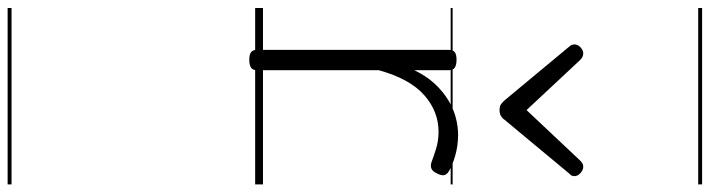

<svg xmlns="http://www.w3.org/2000/svg" viewBox="-682 -501 1816 491"><g transform="rotate(90 225.5 -255.0)"><path d="M132 15Q119 15 113 10.5Q107 6 107 -4V-496Q107 -506 113 -510.5Q119 -515 132 -515Q146 -515 152.5 -510.5Q159 -506 159 -496V-407Q174 -438 193.5 -459Q213 -480 235 -493.5Q257 -507 280 -513Q303 -519 324 -519Q352 -519 378 -511.5Q404 -504 418 -495Q426 -490 427.5 -483Q429 -476 422 -463Q417 -453 410 -450.5Q403 -448 394 -451Q381 -456 360.5 -462.5Q340 -469 316 -469Q291 -469 267.5 -460Q244 -451 223 -432.5Q202 -414 186 -385Q170 -356 159 -316V-4Q159 6 152.5 10.5Q146 15 132 15ZM406 -839Q414 -839 422 -832Q430 -825 430 -816Q430 -814 429 -810.5Q428 -807 424 -804L286 -638Q282 -632 276 -628.5Q270 -625 261 -625Q252 -625 246.5 -628.5Q241 -632 236 -638L98 -804Q95 -807 94 -810.5Q93 -814 93 -816Q93 -825 100.5 -832Q108 -839 116 -839Q121 -839 125 -837Q129 -835 133 -831L261 -694L390 -831Q394 -835 397.5 -837Q401 -839 406 -839ZM0 623H451V633H0ZM0 -20H451V0H0ZM0 -505H451V-500H0ZM0 -1143H451V-1133H0Z"/></g></svg>

Font: Playwrite CL Guides
Style: Regular
Weight: 400
Designer: Veronika Burian, José Scaglione
Foundry: TypeTogether
Version: Version 1.003